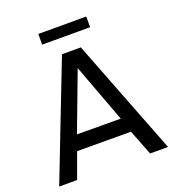

<svg xmlns="http://www.w3.org/2000/svg" viewBox="-160 -1041 1068 1167"><g transform="rotate(-20 374.5 -457.5)"><path d="M530 -846V-915H220V-846ZM546 -164 610 0H726L435 -750H313L22 0H138L198 -165ZM515 -260 232 -261 374 -638Z"/></g></svg>

Font: Oakes Medium
Style: Regular
Weight: 500
Designer: Samuel Oakes
Foundry: Samuel Oakes
Version: Version 1.003;PS 001.003;hotconv 1.0.88;makeotf.lib2.5.64775